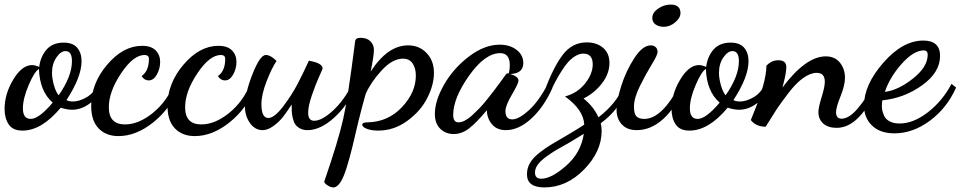

<svg xmlns="http://www.w3.org/2000/svg" viewBox="-32 -538 4193 838"><path d="M-12 -62Q-12 -128 26 -191Q64 -254 108 -254Q120 -254 139 -246Q145 -292 171.5 -322Q198 -352 246 -352Q286 -352 305 -329.5Q324 -307 324 -271Q324 -202 258 -101Q270 -95 286 -95Q314 -95 346 -113.5Q378 -132 395 -170L413 -157Q392 -109 356.5 -84Q321 -59 283 -59Q260 -59 233 -68Q150 32 66 32Q24 32 6 5Q-12 -22 -12 -62ZM68 -65Q68 -19 102 -19Q138 -19 198 -90Q141 -140 138 -237Q119 -227 93.5 -167.5Q68 -108 68 -65ZM195 -220Q195 -197 203 -167.5Q211 -138 224 -122Q282 -205 282 -271Q282 -315 254 -315Q233 -315 214 -287Q195 -259 195 -220Z M366 -76Q366 -174 436 -256Q506 -338 588 -338Q628 -338 647.5 -318Q667 -298 667 -268Q667 -238 652.5 -212.5Q638 -187 617 -187Q598 -187 586 -206Q618 -228 618 -281Q618 -298 599 -298Q550 -298 496.5 -218Q443 -138 443 -70Q443 5 513 5Q513 5 514 5Q573 5 634.5 -44.5Q696 -94 728 -173L748 -155Q712 -64 637 -4Q562 56 485 56Q431 56 398.5 22.5Q366 -11 366 -76Z M699 -76Q699 -174 769 -256Q839 -338 921 -338Q961 -338 980.5 -318Q1000 -298 1000 -268Q1000 -238 985.5 -212.5Q971 -187 950 -187Q931 -187 919 -206Q951 -228 951 -281Q951 -298 932 -298Q883 -298 829.5 -218Q776 -138 776 -70Q776 5 846 5Q846 5 847 5Q906 5 967.5 -44.5Q1029 -94 1061 -173L1081 -155Q1045 -64 970 -4Q895 56 818 56Q764 56 731.5 22.5Q699 -11 699 -76Z M1037 -74Q1037 -131 1070 -214.5Q1103 -298 1128 -298Q1149 -298 1175 -272Q1154 -241 1131.5 -183Q1109 -125 1109 -83Q1109 -23 1139 -23Q1165 -23 1203 -72.5Q1241 -122 1267.5 -173Q1294 -224 1316 -273Q1376 -263 1376 -239Q1376 -237 1360 -201.5Q1344 -166 1328.5 -120Q1313 -74 1313 -46Q1313 -11 1339 -11Q1339 -11 1340 -11Q1373 -11 1421.5 -55.5Q1470 -100 1505 -171L1520 -159Q1486 -78 1426 -24Q1366 30 1310 30Q1291 30 1277.5 22.5Q1264 15 1257 5Q1250 -5 1246 -22Q1242 -39 1241.5 -51Q1241 -63 1241 -82Q1219 -48 1203 -27.5Q1187 -7 1162 11.5Q1137 30 1114 30Q1081 30 1059 -1Q1037 -32 1037 -74Z M1383 255Q1445 75 1466 -19Q1487 -113 1517 -350Q1518 -360 1519.5 -363.5Q1521 -367 1526 -370Q1531 -373 1541 -373Q1570 -373 1585 -357.5Q1600 -342 1600 -320Q1600 -296 1586 -226Q1660 -340 1749 -340Q1798 -340 1830 -306.5Q1862 -273 1862 -220Q1862 -167 1832.5 -109.5Q1803 -52 1745 -10Q1687 32 1619 32Q1588 32 1568.5 24Q1549 16 1549 6Q1549 -4 1573 -4Q1662 -6 1722.5 -70.5Q1783 -135 1783 -208Q1783 -240 1769 -261Q1755 -282 1727 -282Q1681 -282 1634 -231Q1587 -180 1564 -128Q1550 -79 1533 -11L1506 103Q1495 148 1481.5 192Q1468 236 1453.5 258Q1439 280 1423 280Q1411 280 1397.5 271Q1384 262 1383 255Z M1866 -41Q1866 -99 1907 -170Q1948 -241 2015.5 -292Q2083 -343 2149 -343Q2193 -343 2222.5 -320.5Q2252 -298 2252 -263Q2252 -217 2195 -215Q2231 -204 2231 -186Q2231 -174 2202.5 -125.5Q2174 -77 2174 -53Q2174 -17 2204 -17Q2232 -17 2275.5 -56Q2319 -95 2360 -173L2379 -154Q2342 -71 2287 -20.5Q2232 30 2176 30Q2136 30 2114.5 3.5Q2093 -23 2093 -57Q2048 -3 2016 22Q1984 47 1948 47Q1913 47 1889.5 24Q1866 1 1866 -41ZM1946 -36Q1946 -4 1969 -4Q1982 -4 1996.5 -11.5Q2011 -19 2028 -34L2059 -64Q2074 -79 2093 -103L2123 -141L2152 -180L2176 -213Q2179 -218 2184 -218H2186L2188 -217Q2193 -233 2193 -254Q2193 -306 2151 -306Q2085 -306 2015.5 -208Q1946 -110 1946 -36Z M2377 91 2447 50Q2491 24 2518 6Q2515 -59 2434 -117Q2489 -132 2522 -174Q2555 -216 2555 -257Q2555 -304 2514 -304Q2497 -304 2479.5 -293.5Q2462 -283 2448 -267.5Q2434 -252 2418 -226.5Q2402 -201 2390 -178L2363 -123L2344 -139Q2382 -243 2423.5 -298Q2465 -353 2529 -353Q2572 -353 2600 -329.5Q2628 -306 2628 -263Q2628 -217 2596 -175Q2564 -133 2515 -108Q2558 -74 2580 -26Q2661 -88 2691 -166L2704 -150Q2674 -62 2590 0Q2594 18 2594 33Q2594 123 2517.5 201.5Q2441 280 2344 280Q2268 280 2268 223Q2268 196 2281 173.5Q2294 151 2322 129Q2350 107 2377 91ZM2303 215Q2303 242 2330 242Q2375 242 2439.5 185Q2504 128 2516 46Q2494 60 2457 82L2397 116Q2375 129 2350.5 147Q2326 165 2314.5 181.5Q2303 198 2303 215Z M2659 -59Q2659 -99 2680 -164.5Q2701 -230 2737 -285Q2773 -340 2808 -340Q2821 -340 2829.5 -332.5Q2838 -325 2838 -311Q2838 -298 2812.5 -256.5Q2787 -215 2761 -162.5Q2735 -110 2735 -72Q2735 -41 2746 -30Q2757 -19 2780 -19Q2859 -19 2937 -172L2952 -156Q2917 -68 2863 -19Q2809 30 2747 30Q2705 30 2682 5Q2659 -20 2659 -59ZM2815 -460Q2815 -483 2840.5 -500.5Q2866 -518 2895 -518Q2938 -518 2938 -481Q2938 -460 2915 -440.5Q2892 -421 2865 -421Q2844 -421 2829.5 -431Q2815 -441 2815 -460Z M2899 -62Q2899 -128 2937 -191Q2975 -254 3019 -254Q3031 -254 3050 -246Q3056 -292 3082.5 -322Q3109 -352 3157 -352Q3197 -352 3216 -329.5Q3235 -307 3235 -271Q3235 -202 3169 -101Q3181 -95 3197 -95Q3225 -95 3257 -113.5Q3289 -132 3306 -170L3324 -157Q3303 -109 3267.5 -84Q3232 -59 3194 -59Q3171 -59 3144 -68Q3061 32 2977 32Q2935 32 2917 5Q2899 -22 2899 -62ZM2979 -65Q2979 -19 3013 -19Q3049 -19 3109 -90Q3052 -140 3049 -237Q3030 -227 3004.5 -167.5Q2979 -108 2979 -65ZM3106 -220Q3106 -197 3114 -167.5Q3122 -138 3135 -122Q3193 -205 3193 -271Q3193 -315 3165 -315Q3144 -315 3125 -287Q3106 -259 3106 -220Z M3245 -14Q3245 -15 3263 -59Q3281 -103 3297 -158Q3313 -213 3313 -251Q3335 -275 3365 -275Q3400 -275 3400 -245Q3400 -218 3383 -156Q3485 -292 3572 -292Q3612 -292 3634 -264.5Q3656 -237 3656 -199Q3656 -166 3636.5 -117.5Q3617 -69 3617 -49Q3617 -20 3641 -20Q3674 -20 3712.5 -65.5Q3751 -111 3782 -173L3799 -159Q3720 20 3620 20Q3582 20 3561 1Q3540 -18 3540 -49Q3540 -69 3554 -114Q3568 -159 3568 -181Q3568 -220 3533 -220Q3505 -220 3473.5 -197.5Q3442 -175 3408.5 -131Q3375 -87 3357 -60L3310 15Q3267 15 3245 -14Z M3739 -77Q3739 -168 3823.5 -264.5Q3908 -361 3998 -361Q4071 -361 4071 -294Q4071 -222 3993 -166Q3915 -110 3819 -100Q3817 -90 3817 -77Q3817 -67 3818.5 -58Q3820 -49 3826.5 -33.5Q3833 -18 3850.5 -8.5Q3868 1 3894 1Q3955 1 4018.5 -48.5Q4082 -98 4121 -172L4141 -156Q4101 -66 4026.5 -11Q3952 44 3872 44Q3809 44 3774 10Q3739 -24 3739 -77ZM3830 -137Q3888 -144 3952.5 -195Q4017 -246 4017 -299Q4017 -318 4000 -318Q3956 -318 3904 -260Q3852 -202 3830 -137Z"/></svg>

Font: TypoPRO Dancing Script
Style: Bold
Weight: 700
Designer: Pablo Impallari
Foundry: Pablo Impallari. www.impallari.com Igino Marini. www.ikern.com
Version: Version 1.002